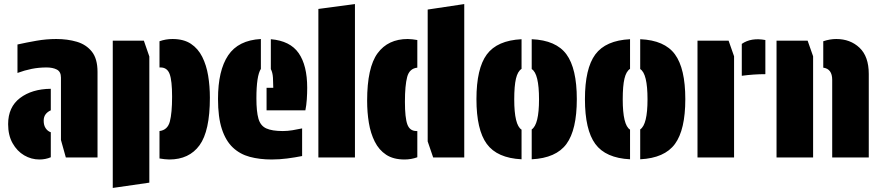

<svg xmlns="http://www.w3.org/2000/svg" viewBox="-20 -775 4331 945"><path d="M280 -393Q280 -422 260 -432.5Q240 -443 209 -443Q171 -443 136 -436Q101 -429 66 -416V-556Q111 -566 159.5 -574.5Q208 -583 257 -583Q312 -583 358 -569.5Q404 -556 432 -521Q460 -486 460 -421V0H304L280 -86ZM230 -124V-1Q204 10 174 10Q134 10 99 -10.5Q64 -31 42 -70Q20 -109 20 -164Q20 -248 78.5 -292.5Q137 -337 230 -338V-232Q214 -225 204.5 -212.5Q195 -200 195 -181Q195 -158 205 -143.5Q215 -129 230 -124Z M765 -443V-572Q796 -583 829 -583Q884 -583 919.5 -559.5Q955 -536 975.5 -495Q996 -454 1004.5 -402.5Q1013 -351 1013 -294Q1013 -130 962 -60Q911 10 813 10Q802 10 790 8.5Q778 7 765 5V-130Q805 -135 816 -177Q827 -219 827 -299Q827 -378 815 -410.5Q803 -443 770 -443ZM715 -497V124L535 150V-575H688Z M1317 10Q1258 10 1209.5 -3Q1161 -16 1126 -49Q1091 -82 1072 -140Q1053 -198 1053 -288Q1053 -428 1103 -502.5Q1153 -577 1264 -583V-436Q1242 -402 1242 -291Q1242 -226 1252 -191Q1262 -156 1290.5 -143Q1319 -130 1372 -130Q1395 -130 1419.5 -134Q1444 -138 1467 -143V-7Q1432 0 1393.5 5Q1355 10 1317 10ZM1292 -232V-343H1325Q1325 -366 1323.5 -392Q1322 -418 1313 -435V-582Q1408 -574 1450 -513.5Q1492 -453 1492 -343Q1492 -315 1490 -285.5Q1488 -256 1483 -232Z M1727 0H1547V-731L1727 -755Z M2085 -728 2265 -755V0H2112L2085 -79ZM2034 -578V-442Q1995 -438 1984 -396Q1973 -354 1973 -274Q1973 -195 1985 -162.5Q1997 -130 2030 -130H2034V-1Q2004 10 1971 10Q1916 10 1880.5 -13.5Q1845 -37 1824.5 -78Q1804 -119 1795.5 -170.5Q1787 -222 1787 -279Q1787 -443 1838.5 -513Q1890 -583 1987 -583Q1998 -583 2010 -581.5Q2022 -580 2034 -578Z M2597 9V-138Q2633 -162 2633 -286Q2633 -413 2597 -435V-582Q2717 -577 2768 -507.5Q2819 -438 2819 -287Q2819 -136 2768 -66.5Q2717 3 2597 9ZM2547 -137V9Q2427 3 2376 -66.5Q2325 -136 2325 -287Q2325 -438 2376 -507Q2427 -576 2547 -582V-436Q2528 -424 2519.5 -388Q2511 -352 2511 -286Q2511 -159 2547 -137Z M3131 9V-138Q3167 -162 3167 -286Q3167 -413 3131 -435V-582Q3251 -577 3302 -507.5Q3353 -438 3353 -287Q3353 -136 3302 -66.5Q3251 3 3131 9ZM3081 -137V9Q2961 3 2910 -66.5Q2859 -136 2859 -287Q2859 -438 2910 -507Q2961 -576 3081 -582V-436Q3062 -424 3053.5 -388Q3045 -352 3045 -286Q3045 -159 3081 -137Z M3631 -402V-559Q3677 -591 3747 -578V-410Q3719 -410 3689.5 -408Q3660 -406 3631 -402ZM3593 0H3413V-575H3566L3593 -498Z M4032 -442V-572Q4065 -583 4096 -583Q4165 -583 4210.5 -540Q4256 -497 4256 -411V0H4076V-382Q4076 -436 4032 -442ZM3982 -498V0H3802V-575H3955Z"/></svg>

Font: Protest Guerrilla
Style: Regular
Weight: 400
Designer: Octavio Pardo
Foundry: Ashler Design
Version: Version 2.005; ttfautohint (v1.8.4.7-5d5b)